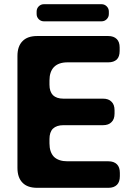

<svg xmlns="http://www.w3.org/2000/svg" viewBox="-20 -899 652 919"><path d="M501 -843.8V-832Q501 -817.4 490.7 -807.1Q480.5 -796.9 465.8 -796.9H190.4Q175.8 -796.9 165.5 -807.1Q155.3 -817.4 155.3 -832V-843.8Q155.3 -858.4 165.5 -868.7Q175.8 -878.9 190.4 -878.9H465.8Q480.5 -878.9 490.7 -868.7Q501 -858.4 501 -843.8ZM63.5 -630.9Q63.5 -677.7 87.9 -702.1Q111.3 -726.6 158.2 -726.6Q271.5 -726.6 498 -726.6Q524.4 -726.6 539.1 -711.9Q552.7 -698.2 552.7 -671.9Q552.7 -666 552.7 -655.3Q552.7 -627.9 539.1 -614.3Q524.4 -600.6 498 -600.6Q432.6 -600.6 302.7 -600.6Q260.7 -600.6 238.3 -578.1Q216.8 -555.7 216.8 -513.7Q216.8 -506.8 216.8 -493.2Q216.8 -460.9 233.4 -443.4Q251 -426.8 283.2 -426.8Q346.7 -426.8 472.7 -426.8Q500 -426.8 513.7 -412.1Q528.3 -398.4 528.3 -371.1Q528.3 -366.2 528.3 -355.5Q528.3 -328.1 513.7 -314.5Q500 -299.8 472.7 -299.8Q409.2 -299.8 283.2 -299.8Q251 -299.8 233.4 -283.2Q216.8 -266.6 216.8 -233.4Q216.8 -226.6 216.8 -212.9Q216.8 -170.9 238.3 -148.4Q260.7 -127 302.7 -127Q368.2 -127 499 -127Q525.4 -127 540 -112.3Q553.7 -98.6 553.7 -71.3Q553.7 -66.4 553.7 -55.7Q553.7 -28.3 540 -14.6Q525.4 0 499 0Q385.7 0 158.2 0Q111.3 0 87.9 -24.4Q63.5 -48.8 63.5 -95.7Q63.5 -95.7 63.5 -94.7Q63.5 -229.5 63.5 -363.3Q63.5 -497.1 63.5 -630.9Z"/></svg>

Font: DeepSea
Style: Bold
Weight: 700
Designer: Stem
Version: Version 3.019;git-0a5106e0b